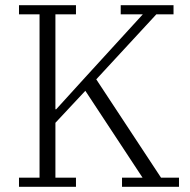

<svg xmlns="http://www.w3.org/2000/svg" viewBox="-20 -718 731 738"><path d="M53 -35H132V-663H53V-698H272V-663H193V-298H196L306 -419L529 -663H444V-698H647V-663H581L350 -413L599 -35H668V0H449V-35H528L308 -369L193 -246V-35H272V0H53Z"/></svg>

Font: IBM Plex Serif Light
Style: Regular
Weight: 300
Designer: Mike Abbink, Paul van der Laan, Pieter van Rosmalen
Foundry: Bold Monday
Version: Version 3.001